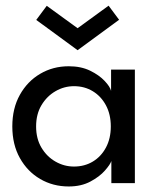

<svg xmlns="http://www.w3.org/2000/svg" viewBox="-20 -662 572 694"><path d="M382.5 0V-80Q378.5 -67.5 359.2 -45.5Q340 -23.5 306.8 -5.8Q273.5 12 228.5 12Q171.5 12 125.2 -15Q79 -42 51.8 -90.8Q24.5 -139.5 24.5 -205Q24.5 -270.5 51.8 -319.2Q79 -368 125.2 -395.2Q171.5 -422.5 228.5 -422.5Q273 -422.5 305.8 -406.5Q338.5 -390.5 358.2 -369.5Q378 -348.5 381.5 -333.5V-410.5H467.5V0ZM110.5 -205Q110.5 -160.5 130 -128Q149.5 -95.5 180.8 -77.8Q212 -60 247.5 -60Q285.5 -60 315.5 -78Q345.5 -96 363 -128.8Q380.5 -161.5 380.5 -205Q380.5 -248.5 363 -281.2Q345.5 -314 315.5 -332.2Q285.5 -350.5 247.5 -350.5Q212 -350.5 180.8 -332.5Q149.5 -314.5 130 -282Q110.5 -249.5 110.5 -205ZM260.5 -480.5 111 -590 149 -641 260.5 -560 372.5 -641.5 410.5 -590.5Z"/></svg>

Font: League Spartan Thin
Style: Regular
Weight: 400
Version: Version 2.002